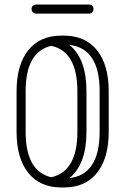

<svg xmlns="http://www.w3.org/2000/svg" viewBox="-20 -821 552 846"><path d="M53 -419Q53 -535 104.5 -599.5Q156 -664 250 -664H262Q356 -664 407.5 -599.5Q459 -535 459 -419V-240Q459 -124 407.5 -59.5Q356 5 262 5H250Q156 5 104.5 -59.5Q53 -124 53 -240ZM361 -240Q361 -98 286 -36Q419 -52 419 -240V-419Q419 -608 286 -623Q361 -562 361 -419ZM93 -419V-240Q93 -66 206 -40Q321 -66 321 -240V-419Q321 -594 206 -619Q93 -593 93 -419ZM372 -801Q381 -801 386.5 -795.5Q392 -790 392 -781Q392 -773 386.5 -767Q381 -761 372 -761H139Q131 -761 125 -767Q119 -773 119 -781Q119 -790 125 -795.5Q131 -801 139 -801Z"/></svg>

Font: Libertine Sup Light
Style: Regular
Weight: 300
Designer: Bastien Sozeau
Foundry: NBR — Bastien Sozeau
Version: Version 2.003; ttfautohint (v1.8.4.7-5d5b);gftools[0.9.33]